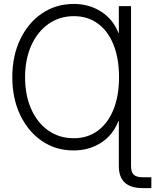

<svg xmlns="http://www.w3.org/2000/svg" viewBox="-20 -759 795 983"><path d="M650.9 -727.5V91.3Q650.9 122.1 664.6 135.3Q678.2 148.4 710.4 148.4H754.9V204.1H710.4Q588.4 204.1 588.4 91.3V-139.2H586.4Q558.6 -67.9 497.6 -28.3Q436.5 11.2 356.4 11.2Q265.6 11.2 194.8 -37.1Q124 -85.4 83.5 -170.2Q43 -254.9 43 -363.8Q43 -472.7 83.5 -557.4Q124 -642.1 195.1 -690.4Q266.1 -738.8 357.9 -738.8Q436.5 -738.8 497.8 -699.5Q559.1 -660.2 586.4 -590.3H588.4V-727.5ZM357.9 -51.3Q428.2 -51.3 480.5 -89.6Q532.7 -127.9 561 -198.2Q589.4 -268.6 589.4 -363.8Q589.4 -459.5 561.3 -529.8Q533.2 -600.1 481.2 -638.2Q429.2 -676.3 358.4 -676.3Q284.7 -676.3 228.3 -636.5Q171.9 -596.7 140.1 -526.1Q108.4 -455.6 108.4 -363.8Q108.4 -271 139.9 -200.4Q171.4 -129.9 227.5 -90.6Q283.7 -51.3 357.9 -51.3Z"/></svg>

Font: Inter Display Light
Style: Regular
Weight: 300
Designer: Rasmus Andersson
Foundry: rsms
Version: Version 4.000;git-a52131595